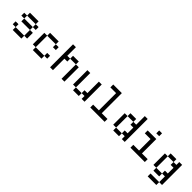

<svg xmlns="http://www.w3.org/2000/svg" viewBox="396 -2422 4299 4299"><g transform="rotate(45 2545.5 -272.5)"><path d="M454.5 -90.9H181.8V0H454.5ZM181.8 -90.9V-181.8H90.9V-90.9ZM454.5 -545.5H181.8V-454.5H454.5ZM90.9 -454.5V-363.6H181.8V-454.5ZM181.8 -363.6V-272.7H454.5V-363.6ZM454.5 -272.7V-90.9H545.5V-272.7ZM454.5 -454.5V-363.6H545.5V-454.5Z M818.2 -545.5V-454.5H1090.9V-545.5ZM727.3 -454.5V-90.9H818.2V-454.5ZM818.2 -90.9V0H1090.9V-90.9ZM1090.9 -454.5V-363.6H1181.8V-454.5ZM1090.9 -181.8V-90.9H1181.8V-181.8Z M1363.6 -727.3V0H1454.5V-363.6H1545.5V-454.5H1454.5V-727.3ZM1727.3 -454.5V0H1818.2V-454.5ZM1545.5 -545.5V-454.5H1727.3V-545.5Z M2000 -545.5V-90.9H2090.9V-545.5ZM2090.9 -90.9V0H2272.7V-90.9ZM2363.6 -545.5V-181.8H2272.7V-90.9H2363.6V0H2454.5V-545.5Z M2818.2 -636.4V-90.9H2636.4V0H3090.9V-90.9H2909.1V-727.3H2636.4V-636.4Z M3636.4 -727.3V-454.5H3545.5V-363.6H3636.4V-181.8H3545.5V-90.9H3636.4V0H3727.3V-727.3ZM3545.5 -90.9H3363.6V0H3545.5ZM3363.6 -90.9V-454.5H3272.7V-90.9ZM3545.5 -454.5V-545.5H3363.6V-454.5Z M4090.9 -454.5V-90.9H3909.1V0H4363.6V-90.9H4181.8V-545.5H3909.1V-454.5ZM4090.9 -727.3V-636.4H4181.8V-727.3Z M4636.4 -545.5V-454.5H4818.2V-545.5ZM4545.5 -454.5V-90.9H4636.4V-454.5ZM4636.4 -90.9V0H4818.2V-90.9ZM4636.4 90.9V181.8H4909.1V90.9ZM4818.2 -181.8V-90.9H4909.1V90.9H5000V-545.5H4909.1V-454.5H4818.2V-363.6H4909.1V-181.8Z"/></g></svg>

Font: Departure Mono
Style: Regular
Weight: 400
Monospace: yes
Designer: Helena Zhang
Version: Version 1.500;Glyphs 3.3.1 (3343)